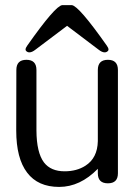

<svg xmlns="http://www.w3.org/2000/svg" viewBox="-20 -736 546 756"><path d="M86.9 -56.2Q43.9 -112.3 43.9 -222.2L44.4 -460.4Q44.4 -500.5 84 -500.5Q123.5 -500.5 123.5 -460.4V-222.2Q124 -134.8 153.3 -96.2Q180.2 -61.5 234.4 -61.5Q282.2 -61.5 316.4 -83.5Q363.8 -113.8 365.2 -180.2V-460.4Q365.2 -500.5 404.8 -500.5Q444.3 -500.5 444.3 -460.4V-53.7Q444.3 -14.2 404.8 -14.2Q365.2 -14.2 365.2 -53.7V-71.3Q295.4 0 212.9 0Q129.4 0 86.9 -56.2ZM400.4 -556.6Q407.2 -547.4 407.2 -541Q407.2 -537.6 404.8 -535.2Q399.4 -529.8 392.1 -529.8Q381.8 -529.8 368.2 -540.5Q365.7 -542.5 244.1 -634.3Q122.1 -542.5 119.6 -540.5Q106 -529.8 95.7 -529.8Q88.4 -529.8 83 -535.2Q80.6 -537.6 80.6 -541Q80.6 -547.4 87.4 -556.6Q197.8 -713.4 225.1 -715.8H262.7Q290 -713.4 400.4 -556.6Z"/></svg>

Font: inglobal
Style: Regular
Weight: 400
Designer: Andrey Kochetov, Denis Davydov, Evgeny Yurtaev
Foundry: inglobal
Version: Version 1.00 September 25, 2014, initial release